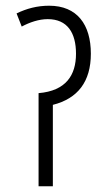

<svg xmlns="http://www.w3.org/2000/svg" viewBox="-20 -652 376 672"><path d="M152 -632C110 -632 73 -622 38 -605L56 -559C84 -574 116 -585 147 -585C216 -585 246 -537 246 -464C246 -389 211 -334 115 -326V0H165V-285C252 -307 298 -366 298 -464C298 -566 250 -632 152 -632Z"/></svg>

Font: Noto Sans Devanagari ExtraCondensed Light
Style: Regular
Weight: 300
Width: 2
Designer: Jelle Bosma - Monotype Design Team
Foundry: Monotype Imaging Inc.
Version: Version 2.004